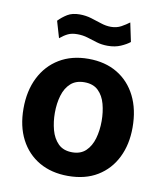

<svg xmlns="http://www.w3.org/2000/svg" viewBox="-82 -790 741 867"><g transform="rotate(10 288.0 -356.0)"><path d="M287.9 10Q212 10 155.8 -22.4Q99.7 -54.9 68.7 -114.5Q37.8 -174.1 37.8 -255.6Q37.8 -337 68.6 -398.1Q99.4 -459.2 155.7 -493.1Q211.9 -527 288.6 -527Q365.1 -527 421 -493.6Q476.8 -460.2 507.3 -399.3Q537.8 -338.3 537.8 -255.6Q537.8 -177.7 508.1 -117.9Q478.5 -58 422.7 -24Q366.9 10 287.9 10ZM288.6 -98.5Q327 -98.5 350.5 -120.9Q373.9 -143.3 384.6 -180.2Q395.2 -217.2 395.2 -260.4Q395.2 -301.4 385.5 -337.8Q375.8 -374.3 352.5 -396.9Q329.2 -419.6 288.6 -419.6Q249.8 -419.6 226.1 -398.2Q202.3 -376.8 191.5 -340.6Q180.6 -304.4 180.6 -260.4Q180.6 -220 190.5 -182.8Q200.5 -145.7 224 -122.1Q247.6 -98.5 288.6 -98.5ZM463.4 -635Q447.7 -622.3 421.9 -611.1Q396.1 -599.9 362.5 -599.9Q334.6 -599.9 311.7 -607Q288.8 -614 266.7 -620.9Q244.7 -627.7 219.2 -627.7Q194.2 -627.7 177.3 -619.7Q160.4 -611.8 140.7 -595.5L118.4 -671.8Q136.5 -690.7 158.5 -704.1Q180.5 -717.6 214.5 -717.6Q242.5 -717.6 267.7 -710Q292.8 -702.4 316.2 -694.6Q339.6 -686.8 362.1 -686.8Q388.3 -686.8 408.9 -698.1Q429.5 -709.5 445.2 -721.5Z"/></g></svg>

Font: Public Sans Thin
Style: Regular
Weight: 100
Designer: The Public Sans project authors (U.S. Web Design System). Libre Franklin designed by Pablo Impallari and Rodrigo Fuenzal
Version: Version 1.008